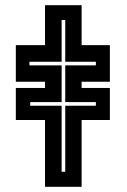

<svg xmlns="http://www.w3.org/2000/svg" viewBox="-20 -720 489 740"><path d="M153.5 0V-257.5H41V-381H153.5V-405H41V-546H153.5V-700H294.5V-546H403.5V-405H294.5V-381H403.5V-257.5H294.5V0ZM217.5 -58H231.5V-312.5H349.5V-326.5H231.5V-468H349.5V-482H231.5V-643H217.5V-482H93.5V-468H217.5V-326.5H96.5V-312.5H217.5Z"/></svg>

Font: Tourney Thin
Style: Bold
Weight: 700
Version: Version 1.015